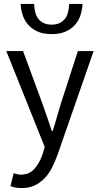

<svg xmlns="http://www.w3.org/2000/svg" viewBox="-20 -745 507 974"><path d="M90 209Q73 209 59 206.5Q45 204 33 199L49 134Q57 136 67 138.5Q77 141 86 141Q128 141 154.5 111.5Q181 82 196 37L207 1L12 -486H97L196 -217Q207 -185 219.5 -149.5Q232 -114 243 -80H247Q258 -113 268 -149Q278 -185 288 -217L375 -486H455L272 40Q259 76 243 107Q227 138 205 160.5Q183 183 155 196Q127 209 90 209ZM242 -572Q200 -572 171 -585Q142 -598 123 -619.5Q104 -641 95 -668.5Q86 -696 85 -725H153Q154 -704 158.5 -684.5Q163 -665 173.5 -651Q184 -637 200.5 -628.5Q217 -620 242 -620Q267 -620 283.5 -628.5Q300 -637 310.5 -651Q321 -665 325.5 -684.5Q330 -704 331 -725H399Q397 -696 388.5 -668.5Q380 -641 361 -619.5Q342 -598 313 -585Q284 -572 242 -572Z"/></svg>

Font: CV Source Sans
Style: Regular
Weight: 400
Designer: Paul D. Hunt
Foundry: Adobe Systems Incorporated
Version: Version 3.001